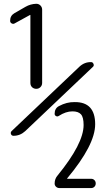

<svg xmlns="http://www.w3.org/2000/svg" viewBox="-20 -750 540 990"><path d="M470.7 -109.4Q470.7 -2.9 326.2 169.9V170.9V171.9H450.2Q460 171.9 466.8 178.7Q473.6 185.5 473.6 195.8Q473.6 206.1 466.8 212.9Q460 219.7 450.2 219.7H286.1Q276.4 219.7 269 212.9Q261.7 206.1 261.7 196.3Q261.7 171.9 277.3 154.3Q411.1 -9.8 411.1 -105.5Q411.1 -145.5 397.5 -160.6Q383.8 -175.8 353.5 -175.8Q319.3 -175.8 283.2 -152.3Q276.4 -147.5 269 -151.4Q261.7 -155.3 261.7 -163.1Q261.7 -191.4 284.2 -203.1Q324.2 -224.6 365.2 -223.6Q470.7 -224.6 470.7 -109.4ZM49.8 -49.8Q40 -49.8 36.6 -58.6Q33.2 -67.4 40 -74.2L389.6 -406.2Q416 -430.7 450.2 -429.7Q458 -429.7 461.9 -420.9Q465.8 -412.1 460 -406.2L110.4 -74.2Q84 -49.8 49.8 -49.8ZM54.7 -628.9Q47.9 -625 40 -629.4Q32.2 -633.8 32.2 -642.6Q32.2 -668.9 53.7 -681.6L111.3 -714.8Q136.7 -729.5 167 -730.5Q179.7 -730.5 188.5 -721.7Q197.3 -712.9 197.3 -700.2V-322.3Q197.3 -309.6 188.5 -300.8Q179.7 -292 167 -292Q154.3 -292 145.5 -300.3Q136.7 -308.6 136.7 -322.3V-671.9L135.7 -672.9H134.8Z"/></svg>

Font: Rounded-X Mgen+ 1mn regular
Style: Regular
Weight: 400
Designer: [Source Han Sans]
Ryoko NISHIZUKA  (kana & ideographs); Paul D. Hunt (Latin, Greek & Cyrillic); Wenlong ZHANG  (bopomofo
Version: Version 1.059.20150602